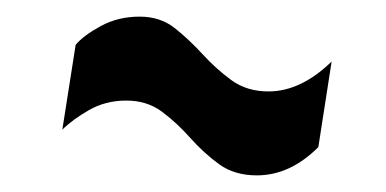

<svg xmlns="http://www.w3.org/2000/svg" viewBox="-20 -420 464 231"><path d="M363 -243Q329 -209 289 -209Q262 -209 243.5 -222.5Q225 -236 209 -254Q193 -272 175 -285.5Q157 -299 132 -299Q107 -299 87 -287.5Q67 -276 55 -264L71 -366Q80 -377 101 -388.5Q122 -400 148 -400Q173 -400 190.5 -386Q208 -372 224 -354.5Q240 -337 258.5 -323.5Q277 -310 303 -310Q342 -310 379 -346Z"/></svg>

Font: Georama SemiCondensed SemiBold
Style: Italic
Weight: 600
Width: 4
Italic angle: -9°
Designer: Jean-Baptiste Levee
Foundry: Production Type
Version: Version 1.000